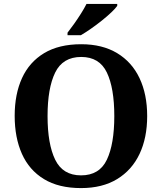

<svg xmlns="http://www.w3.org/2000/svg" viewBox="-20 -951 827 981"><path d="M394 10Q280 10 204.5 -36Q129 -82 92 -165Q55 -248 55 -359Q55 -470 92.5 -552Q130 -634 205.5 -679.5Q281 -725 395 -725Q503 -725 578.5 -679.5Q654 -634 693 -551.5Q732 -469 732 -358Q732 -247 693 -164.5Q654 -82 578.5 -36Q503 10 394 10ZM394 -55Q488 -55 526 -135Q564 -215 564 -358Q564 -501 526 -580.5Q488 -660 395 -660Q301 -660 262 -580.5Q223 -501 223 -358Q223 -215 262 -135Q301 -55 394 -55ZM325 -784Q340 -803 358.5 -829Q377 -855 394 -882Q411 -909 422 -931H579V-921Q570 -908 549 -888Q528 -868 500.5 -846Q473 -824 445 -804.5Q417 -785 393 -771H325Z"/></svg>

Font: Noto Serif
Style: Bold
Weight: 700
Designer: Monotype Design Team
Foundry: Monotype Imaging Inc.
Version: Version 2.014